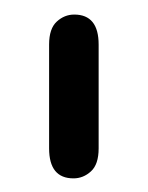

<svg xmlns="http://www.w3.org/2000/svg" viewBox="-20 -663 207 269"><path d="M48.8 -600.6Q48.8 -623 59.6 -632.8Q70.3 -642.6 84 -642.6Q118.2 -642.6 118.2 -600.6V-455.1Q118.2 -432.6 107.4 -422.9Q96.7 -413.1 83 -413.1Q48.8 -413.1 48.8 -455.1Z"/></svg>

Font: Jura
Style: DemiBold
Weight: 600
Version: Version 2.4